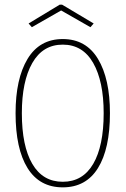

<svg xmlns="http://www.w3.org/2000/svg" viewBox="-20 -795 540 826"><path d="M250 11Q150 11 98.5 -72Q47 -155 47 -308Q47 -456 98.5 -541.5Q150 -627 250 -627Q350 -627 401.5 -541.5Q453 -456 453 -308Q453 -155 401.5 -72Q350 11 250 11ZM250 -13Q336 -13 381 -90Q426 -167 426 -308Q426 -445 381 -524Q336 -603 250 -603Q164 -603 119 -524Q74 -445 74 -308Q74 -167 119 -90Q164 -13 250 -13ZM117 -678 103 -694 237 -775H247L383 -694L369 -678L243 -750Z"/></svg>

Font: Inconsolata ExtraLight
Style: Regular
Weight: 200
Monospace: yes
Designer: Raph Levien, Cyreal, Brenton Simpson
Foundry: Raph Levien, Cyreal, Google
Version: Version 3.001; ttfautohint (v1.8.2.53-6de2)